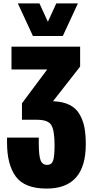

<svg xmlns="http://www.w3.org/2000/svg" viewBox="-20 -1082 557 1119"><path d="M172 -872 84 -1062H210L259 -955L308 -1062H434L346 -872ZM252 17Q124 17 72.5 -52.5Q21 -122 21 -251V-280H206V-248Q206 -175 216.5 -148Q227 -121 255 -121Q281 -121 289.5 -146Q298 -171 298 -235Q298 -322 279 -353Q260 -384 196 -384H108V-480L255 -677H47V-810H447V-694L289 -492Q346 -490 384.5 -471Q423 -452 443.5 -416.5Q464 -381 472 -339.5Q480 -298 480 -241Q480 17 252 17Z"/></svg>

Font: Oswald Heavy
Style: Regular
Weight: 400
Designer: Vernon Adams
Foundry: Vernon Adams
Version: Version 4.101